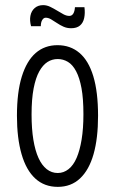

<svg xmlns="http://www.w3.org/2000/svg" viewBox="-20 -716 448 748"><path d="M205 12Q153 12 117.5 -20.5Q82 -53 64 -115.5Q46 -178 46 -265Q46 -357 65 -418Q84 -479 119 -509.5Q154 -540 204 -540Q254 -540 289.5 -510Q325 -480 343.5 -419Q362 -358 362 -265Q362 -177 344.5 -115.5Q327 -54 292 -21Q257 12 205 12ZM205 -42Q228 -42 247 -57Q266 -72 278.5 -101Q291 -130 298 -172.5Q305 -215 305 -271Q305 -332 297.5 -372.5Q290 -413 276.5 -438.5Q263 -464 244.5 -475Q226 -486 205 -486Q183 -486 165 -474.5Q147 -463 133 -438Q119 -413 111 -371.5Q103 -330 103 -270Q103 -214 110 -171.5Q117 -129 130 -100.5Q143 -72 162 -57Q181 -42 205 -42ZM257 -606Q241 -606 227.5 -612Q214 -618 201.5 -626.5Q189 -635 178.5 -641Q168 -647 158 -647Q150 -647 144.5 -638Q139 -629 139 -614H101Q95 -636 98.5 -654.5Q102 -673 115 -684.5Q128 -696 148 -696Q162 -696 175.5 -689.5Q189 -683 202 -675Q215 -667 227 -660.5Q239 -654 250 -654Q260 -654 265.5 -663Q271 -672 272 -688H309Q312 -665 308 -646Q304 -627 291.5 -616.5Q279 -606 257 -606Z"/></svg>

Font: Bricolage Grotesque Condensed ExtraLight
Style: Regular
Weight: 250
Width: 3
Designer: Mathieu Triay
Foundry: Atelier Triay
Version: Version 1.000;gftools[0.9.30]